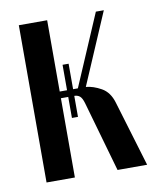

<svg xmlns="http://www.w3.org/2000/svg" viewBox="-63 -544 479 594"><g transform="rotate(-10 176.0 -247.0)"><path d="M196 -221Q191 -238 184 -243.5Q177 -249 167 -249V-183H148V-249H125V0H36V-494H125V-270H148V-350H167V-270H182L278 -494H303L207 -270Q230 -268 255 -254Q280 -240 290 -206L352 0H259Z"/></g></svg>

Font: Moniqa Narrow Heading
Style: Bold
Weight: 700
Width: 4
Designer: Rajesh Rajput
Foundry: Rajesh Rajput
Version: Version 1.000